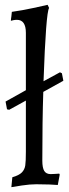

<svg xmlns="http://www.w3.org/2000/svg" viewBox="-20 -762 287 794"><path d="M225 -44 227 -40 219 3Q210 2 185 1Q160 0 130 0Q104 0 70.5 5Q37 10 27 12L31 -29Q59 -37 70.5 -49Q82 -61 84.5 -78Q87 -95 87 -135V-346L18 -308L9 -310L3 -342L87 -389V-626Q87 -680 50 -680Q43 -680 35 -678.5Q27 -677 25 -676Q25 -682 27 -694L29 -713Q72 -719 118 -729Q164 -739 177 -742L183 -729Q170 -709 160 -426L228 -463L236 -459L242 -428L159 -382Q155 -263 155 -98Q155 -68 163 -55Q171 -42 190 -42Q201 -42 211 -43Q221 -44 225 -44Z"/></svg>

Font: Sahitya
Style: Regular
Weight: 400
Designer: Juan Pablo del Peral
Foundry: Juan Pablo del Peral (http://www.huertatipografica.com)
Version: Version 1.001;PS 001.000;hotconv 1.0.70;makeotf.lib2.5.58329